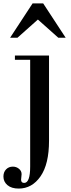

<svg xmlns="http://www.w3.org/2000/svg" viewBox="-62 -774 412 1120"><path d="M47 326Q5 326 -18.5 306Q-42 286 -42 256Q-42 230 -26.5 214Q-11 198 13 198Q33 198 48.5 210.5Q64 223 64 242Q64 247 62.5 258.5Q61 270 61 274Q61 293 79 293Q114 293 114 197V-425H25V-450H224V47Q224 183 174.5 254.5Q125 326 47 326ZM321 -554H278L159 -660L40 -554H-3L128 -754H190Z"/></svg>

Font: Libre Bodoni
Style: Regular
Weight: 400
Designer: Pablo Impallari, Rodrigo Fuenzalida
Foundry: Pablo Impallari, Rodrigo Fuenzalida
Version: Version 1.001